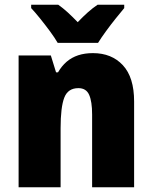

<svg xmlns="http://www.w3.org/2000/svg" viewBox="-20 -786 640 806"><path d="M370.1 -563Q448.7 -563 495.8 -512.2Q543 -461.4 543 -359.9V0H366.7V-305.2Q366.7 -359.9 354.2 -387.9Q341.8 -416 309.1 -416Q265.1 -416 249.8 -376Q234.4 -335.9 234.4 -247.6V0H58.1V-553.2H193.4L215.3 -482.4H223.6Q238.8 -508.8 259.8 -526.9Q280.8 -544.9 308.3 -554Q335.9 -563 370.1 -563ZM222.2 -606Q210.4 -626.5 190.2 -654.1Q169.9 -681.6 148.4 -708.3Q127 -734.9 110.8 -752V-766.1H224.6Q245.1 -751.5 264.2 -734.1Q283.2 -716.8 306.2 -692.9Q329.1 -716.8 349.1 -734.6Q369.1 -752.4 389.6 -766.1H501.5V-752Q486.3 -733.9 465.3 -707.8Q444.3 -681.6 424.6 -654.5Q404.8 -627.4 391.6 -606Z"/></svg>

Font: Open Sans SemiCondensed ExtraBold
Style: Regular
Weight: 800
Width: 4
Designer: Monotype Design Team
Foundry: Monotype Imaging Inc.
Version: Version 3.000